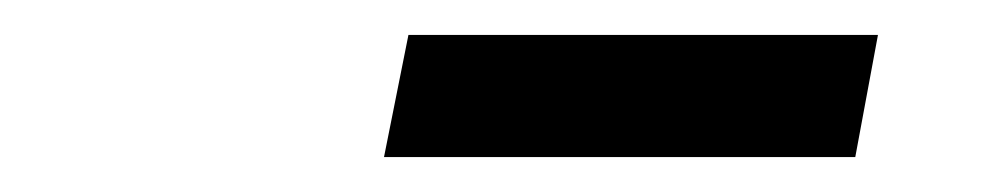

<svg xmlns="http://www.w3.org/2000/svg" viewBox="-20 -688 566 110"><path d="M200 -598 214 -668H483L470 -598Z"/></svg>

Font: Source Sans 3 ExtraLight SemiBold
Style: Italic
Weight: 600
Italic angle: -11°
Version: Version 3.052;hotconv 1.1.0;makeotfexe 2.6.0